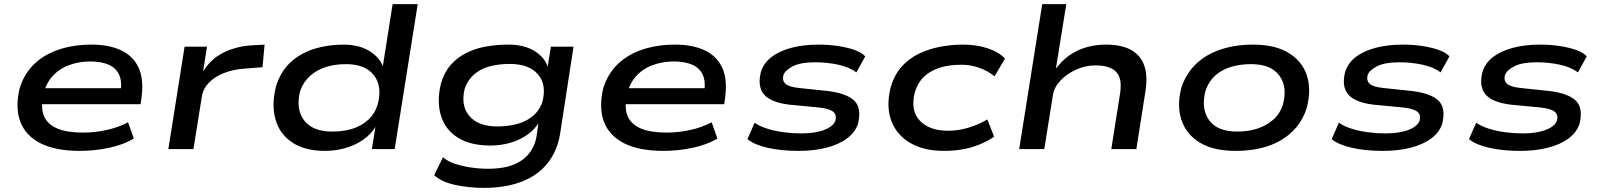

<svg xmlns="http://www.w3.org/2000/svg" viewBox="-20 -725 7788 934"><path d="M369 9Q250 9 177 -28Q104 -65 78.5 -134Q53 -203 76 -297Q98 -367 146.5 -413.5Q195 -460 266.5 -484Q338 -508 426 -508Q508 -508 566.5 -481.5Q625 -455 652.5 -399.5Q680 -344 669 -255L664 -218H158L170 -296H594L566 -272Q575 -328 559.5 -361.5Q544 -395 508 -410.5Q472 -426 419 -426Q363 -426 314 -407.5Q265 -389 232 -350.5Q199 -312 189 -254V-253Q178 -195 195.5 -157Q213 -119 259.5 -99.5Q306 -80 384 -80Q442 -80 498.5 -92.5Q555 -105 603 -130L631 -51Q581 -21 510.5 -6Q440 9 369 9Z M799 0 878 -498H987L968 -377Q1006 -440 1071 -471Q1136 -502 1214 -505L1267 -508L1257 -398L1167 -391Q1113 -387 1069 -369.5Q1025 -352 997 -323.5Q969 -295 963 -262L921 0Z M1561 9Q1463 9 1401.5 -32Q1340 -73 1320 -144.5Q1300 -216 1323 -306Q1345 -377 1393 -421.5Q1441 -466 1507.5 -487Q1574 -508 1650 -508Q1726 -508 1776.5 -477Q1827 -446 1843 -401H1842L1890 -705H2012L1900 0H1789L1807 -112H1809Q1785 -71 1745 -44Q1705 -17 1657.5 -4Q1610 9 1561 9ZM1596 -85Q1650 -85 1694 -98.5Q1738 -112 1770.5 -141.5Q1803 -171 1817 -216Q1841 -303 1799.5 -358Q1758 -413 1663 -413Q1610 -413 1565.5 -399Q1521 -385 1488.5 -356Q1456 -327 1440 -282Q1418 -195 1459 -140Q1500 -85 1596 -85Z M2334 189Q2262 189 2194.5 174.5Q2127 160 2092 127L2135 40Q2159 61 2195 72.5Q2231 84 2272.5 90Q2314 96 2355 96Q2460 96 2518.5 54.5Q2577 13 2590 -61L2600 -132L2604 -133Q2582 -95 2544.5 -69Q2507 -43 2461 -30Q2415 -17 2366 -17Q2268 -17 2207 -55.5Q2146 -94 2125 -162.5Q2104 -231 2125 -319Q2141 -373 2172.5 -409Q2204 -445 2247.5 -467Q2291 -489 2343.5 -498.5Q2396 -508 2454 -508Q2532 -508 2583 -475Q2634 -442 2646 -394L2643 -393L2660 -498H2770L2705 -76Q2691 11 2642.5 70.5Q2594 130 2515.5 159.5Q2437 189 2334 189ZM2399 -110Q2450 -110 2494.5 -121.5Q2539 -133 2572 -160.5Q2605 -188 2619 -231Q2640 -314 2596.5 -364Q2553 -414 2459 -414Q2407 -414 2363 -402.5Q2319 -391 2287.5 -364Q2256 -337 2241 -295Q2220 -212 2263 -161Q2306 -110 2399 -110Z M3208 9Q3089 9 3016 -28Q2943 -65 2917.5 -134Q2892 -203 2915 -297Q2937 -367 2985.5 -413.5Q3034 -460 3105.5 -484Q3177 -508 3265 -508Q3347 -508 3405.5 -481.5Q3464 -455 3491.5 -399.5Q3519 -344 3508 -255L3503 -218H2997L3009 -296H3433L3405 -272Q3414 -328 3398.5 -361.5Q3383 -395 3347 -410.5Q3311 -426 3258 -426Q3202 -426 3153 -407.5Q3104 -389 3071 -350.5Q3038 -312 3028 -254V-253Q3017 -195 3034.5 -157Q3052 -119 3098.5 -99.5Q3145 -80 3223 -80Q3281 -80 3337.5 -92.5Q3394 -105 3442 -130L3470 -51Q3420 -21 3349.5 -6Q3279 9 3208 9Z M3865 9Q3780 9 3714.5 -6Q3649 -21 3616 -48L3651 -128Q3677 -110 3714 -98.5Q3751 -87 3794 -81.5Q3837 -76 3878 -76Q3946 -76 3990.5 -93.5Q4035 -111 4044 -139Q4051 -165 4034 -180.5Q4017 -196 3965 -202L3818 -216Q3730 -227 3697 -265Q3664 -303 3681 -373Q3694 -417 3731.5 -446.5Q3769 -476 3828 -492Q3887 -508 3962 -508Q4013 -508 4058 -501Q4103 -494 4137 -482Q4171 -470 4189 -451L4146 -373Q4111 -399 4057 -410.5Q4003 -422 3946 -422Q3875 -422 3837.5 -403Q3800 -384 3791 -360Q3784 -333 3801 -317.5Q3818 -302 3867 -297L4010 -282Q4101 -270 4136.5 -234.5Q4172 -199 4154 -124Q4141 -82 4101 -52Q4061 -22 4000.5 -6.5Q3940 9 3865 9Z M4572 9Q4474 9 4408 -29.5Q4342 -68 4316 -137Q4290 -206 4312 -297Q4329 -359 4365 -399.5Q4401 -440 4449.5 -463.5Q4498 -487 4553.5 -497.5Q4609 -508 4664 -508Q4731 -508 4785 -490Q4839 -472 4869 -440L4818 -354Q4786 -380 4744 -395Q4702 -410 4659 -410Q4621 -410 4585.5 -404Q4550 -398 4519 -382.5Q4488 -367 4465 -341.5Q4442 -316 4430 -275Q4408 -187 4454.5 -138Q4501 -89 4592 -89Q4642 -89 4691.5 -104Q4741 -119 4783 -144L4816 -60Q4785 -39 4747 -23Q4709 -7 4665 1Q4621 9 4572 9Z M4938 0 5050 -705H5167L5117 -394H5119Q5163 -452 5224.5 -480Q5286 -508 5360 -508Q5435 -508 5481.5 -482.5Q5528 -457 5546 -407Q5564 -357 5552 -281L5508 0H5386L5429 -272Q5436 -321 5425.5 -349.5Q5415 -378 5386 -392.5Q5357 -407 5310 -407Q5259 -407 5213 -385.5Q5167 -364 5137.5 -332Q5108 -300 5102 -262L5060 0Z M5991 9Q5883 9 5817 -31Q5751 -71 5727.5 -141Q5704 -211 5727 -299Q5744 -351 5776 -390Q5808 -429 5852.5 -455Q5897 -481 5953.5 -494.5Q6010 -508 6075 -508Q6182 -508 6248 -468Q6314 -428 6337 -359Q6360 -290 6337 -201Q6321 -149 6289 -109.5Q6257 -70 6212.5 -43.5Q6168 -17 6112 -4Q6056 9 5991 9ZM5998 -85Q6053 -85 6097 -99.5Q6141 -114 6174 -143Q6207 -172 6221 -217Q6244 -303 6203 -358Q6162 -413 6065 -413Q6013 -413 5968 -399.5Q5923 -386 5891 -357Q5859 -328 5844 -283Q5822 -195 5862 -140Q5902 -85 5998 -85Z M6707 9Q6622 9 6556.5 -6Q6491 -21 6458 -48L6493 -128Q6519 -110 6556 -98.5Q6593 -87 6636 -81.5Q6679 -76 6720 -76Q6788 -76 6832.5 -93.5Q6877 -111 6886 -139Q6893 -165 6876 -180.5Q6859 -196 6807 -202L6660 -216Q6572 -227 6539 -265Q6506 -303 6523 -373Q6536 -417 6573.5 -446.5Q6611 -476 6670 -492Q6729 -508 6804 -508Q6855 -508 6900 -501Q6945 -494 6979 -482Q7013 -470 7031 -451L6988 -373Q6953 -399 6899 -410.5Q6845 -422 6788 -422Q6717 -422 6679.5 -403Q6642 -384 6633 -360Q6626 -333 6643 -317.5Q6660 -302 6709 -297L6852 -282Q6943 -270 6978.5 -234.5Q7014 -199 6996 -124Q6983 -82 6943 -52Q6903 -22 6842.5 -6.5Q6782 9 6707 9Z M7375 9Q7290 9 7224.5 -6Q7159 -21 7126 -48L7161 -128Q7187 -110 7224 -98.5Q7261 -87 7304 -81.5Q7347 -76 7388 -76Q7456 -76 7500.5 -93.5Q7545 -111 7554 -139Q7561 -165 7544 -180.5Q7527 -196 7475 -202L7328 -216Q7240 -227 7207 -265Q7174 -303 7191 -373Q7204 -417 7241.5 -446.5Q7279 -476 7338 -492Q7397 -508 7472 -508Q7523 -508 7568 -501Q7613 -494 7647 -482Q7681 -470 7699 -451L7656 -373Q7621 -399 7567 -410.5Q7513 -422 7456 -422Q7385 -422 7347.5 -403Q7310 -384 7301 -360Q7294 -333 7311 -317.5Q7328 -302 7377 -297L7520 -282Q7611 -270 7646.5 -234.5Q7682 -199 7664 -124Q7651 -82 7611 -52Q7571 -22 7510.5 -6.5Q7450 9 7375 9Z"/></svg>

Font: Nunito Sans 7pt Expanded SemiBold
Style: Italic
Weight: 600
Width: 7
Italic angle: -9°
Designer: Vernon Adams
Foundry: Vernon Adams
Version: Version 3.101;gftools[0.9.27]